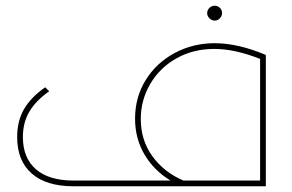

<svg xmlns="http://www.w3.org/2000/svg" viewBox="-20 -651 1019 671"><path d="M909 -459V0H237Q142 0 91 -44.5Q40 -89 40 -172Q40 -229 64.5 -270.5Q89 -312 138 -346L152 -332Q106 -300 83 -261.5Q60 -223 60 -172Q60 -99 105.5 -59.5Q151 -20 237 -20H576Q518 -55 485 -111Q452 -167 452 -236Q452 -311 489 -371Q526 -431 590 -465.5Q654 -500 730 -500Q812 -500 909 -459ZM621 -20H889V-445Q801 -480 729 -480Q655 -480 596.5 -447Q538 -414 505 -357.5Q472 -301 472 -235Q472 -161 512.5 -105Q553 -49 621 -20ZM704 -605Q704 -616 712 -623.5Q720 -631 730 -631Q741 -631 748.5 -623.5Q756 -616 756 -605Q756 -595 748.5 -587Q741 -579 730 -579Q720 -579 712 -587Q704 -595 704 -605Z"/></svg>

Font: Montserrat-Arabic Thin
Style: Regular
Weight: 250
Designer: Mohamed Gaber
Foundry: Kief Type Foundry
Version: Version 5.008